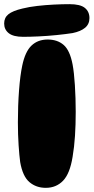

<svg xmlns="http://www.w3.org/2000/svg" viewBox="-61 -935 450 923"><path d="M168 -745Q215 -745 245 -719Q275 -693 288 -625Q295 -588 299 -525.5Q303 -463 303 -397Q303 -336 299.5 -282Q296 -228 288 -181Q275 -100 242 -66Q209 -32 159 -32Q113 -32 80.5 -59.5Q48 -87 36 -156Q32 -185 28.5 -236Q25 -287 25 -347Q25 -428 30.5 -500.5Q36 -573 46 -620Q60 -687 90.5 -716Q121 -745 168 -745ZM50 -758Q3 -758 -19 -775.5Q-41 -793 -41 -822Q-41 -850 -20.5 -866.5Q0 -883 47 -894Q79 -902 118.5 -906.5Q158 -911 198.5 -913Q239 -915 273 -915Q325 -915 347 -897Q369 -879 369 -848Q369 -819 348 -801.5Q327 -784 288 -776Q256 -771 212 -766.5Q168 -762 125 -760Q82 -758 50 -758Z"/></svg>

Font: DynaPuff
Style: Bold
Weight: 700
Designer: Toshi Omagari, Jennifer Daniel
Foundry: Google Fonts
Version: Version 2.000